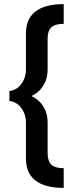

<svg xmlns="http://www.w3.org/2000/svg" viewBox="-20 -772 355 933"><path d="M289.6 141.1Q198.7 141.1 152.3 105.2Q106 69.3 106 -1V-175.3Q106 -217.3 82.8 -247.8Q59.6 -278.3 25.9 -280.8V-330.1Q59.6 -332.5 82.8 -363Q106 -393.6 106 -435.5V-609.9Q106 -680.2 152.3 -716.1Q198.7 -752 289.6 -752V-656.2Q248 -656.2 229.7 -639.4Q211.4 -622.6 211.4 -584.5V-432.6Q211.4 -389.6 190.4 -356Q169.4 -322.3 132.8 -305.2Q169.4 -288.6 190.4 -254.9Q211.4 -221.2 211.4 -178.2V-27.3Q211.4 10.7 229.7 28.1Q248 45.4 289.6 45.4Z"/></svg>

Font: Kumbh Sans SemiBold
Style: Regular
Weight: 600
Version: Version 1.005